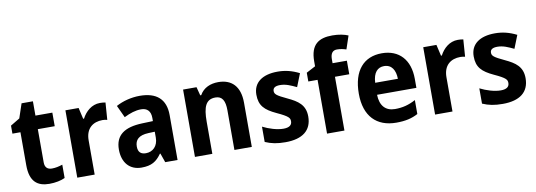

<svg xmlns="http://www.w3.org/2000/svg" viewBox="-59 -1144 4282 1533"><g transform="rotate(-10 2082.0 -377.5)"><path d="M282 -107C246 -107 225 -126 225 -166V-436H362V-546H225V-662H133L94 -546L19 -501V-436H84V-168C84 -36 144 10 241 10C290 10 337 0 368 -15V-123C338 -113 311 -107 282 -107Z M749 -556C682 -556 631 -509 603 -455H596L575 -546H468V0H609V-278C609 -375 669 -418 746 -418C755 -418 774 -416 784 -413L794 -552C780 -555 762 -556 749 -556Z M1072 -557C1003 -557 934 -539 879 -509L925 -410C974 -434 1018 -449 1064 -449C1113 -449 1141 -421 1141 -366V-340L1054 -337C908 -332 834 -279 834 -163C834 -56 893 10 988 10C1069 10 1110 -16 1151 -74H1155L1181 0H1281V-364C1281 -494 1207 -557 1072 -557ZM1090 -252 1141 -254V-206C1141 -137 1098 -97 1042 -97C1003 -97 979 -115 979 -162C979 -215 1009 -249 1090 -252Z M1708 -556C1646 -556 1588 -533 1557 -477H1549L1531 -546H1422V0H1563V-260C1563 -381 1587 -439 1665 -439C1720 -439 1742 -399 1742 -321V0H1883V-358C1883 -493 1815 -556 1708 -556Z M2369 -161C2369 -255 2312 -293 2231 -331C2145 -371 2132 -384 2132 -409C2132 -434 2151 -447 2190 -447C2237 -447 2275 -429 2322 -407L2364 -513C2304 -543 2250 -556 2189 -556C2067 -556 1991 -503 1991 -404C1991 -315 2032 -275 2124 -232C2220 -188 2227 -173 2227 -147C2227 -118 2207 -99 2158 -99C2106 -99 2042 -119 1991 -145V-21C2042 1 2088 10 2155 10C2293 10 2369 -48 2369 -161Z M2750 -436V-546H2634V-582C2635 -622 2650 -648 2687 -648C2717 -648 2740 -642 2762 -635L2798 -742C2768 -755 2723 -765 2670 -765C2561 -765 2492 -724 2492 -586V-546L2418 -507V-436H2493V0H2634V-436Z M3034 -556C2889 -556 2798 -458 2798 -269C2798 -87 2894 10 3054 10C3127 10 3180 -2 3230 -29V-142C3174 -112 3124 -99 3062 -99C2986 -99 2942 -147 2940 -236H3259V-309C3259 -464 3174 -556 3034 -556ZM3034 -452C3096 -452 3125 -403 3126 -333H2942C2946 -417 2983 -452 3034 -452Z M3650 -556C3583 -556 3532 -509 3504 -455H3497L3476 -546H3369V0H3510V-278C3510 -375 3570 -418 3647 -418C3656 -418 3675 -416 3685 -413L3695 -552C3681 -555 3663 -556 3650 -556Z M4131 -161C4131 -255 4074 -293 3993 -331C3907 -371 3894 -384 3894 -409C3894 -434 3913 -447 3952 -447C3999 -447 4037 -429 4084 -407L4126 -513C4066 -543 4012 -556 3951 -556C3829 -556 3753 -503 3753 -404C3753 -315 3794 -275 3886 -232C3982 -188 3989 -173 3989 -147C3989 -118 3969 -99 3920 -99C3868 -99 3804 -119 3753 -145V-21C3804 1 3850 10 3917 10C4055 10 4131 -48 4131 -161Z"/></g></svg>

Font: Noto Sans Sinhala UI SemiCondensed
Style: Bold
Weight: 700
Width: 4
Designer: Jelle Bosma - Monotype Design Team
Foundry: Monotype Imaging Inc.
Version: Version 2.006